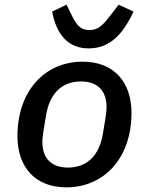

<svg xmlns="http://www.w3.org/2000/svg" viewBox="-20 -793 640 825"><path d="M265 12C426 12 545 -112 545 -308C545 -440 470 -528 335 -528C174 -528 55 -404 55 -208C55 -76 130 12 265 12ZM272 -73C204 -73 162 -109 162 -185C162 -197 164 -213 167 -232L178 -298C193 -389 244 -443 328 -443C396 -443 438 -407 438 -331C438 -319 436 -303 433 -284L422 -218C407 -127 356 -73 272 -73ZM361 -585C468 -585 519 -671 554 -743L490 -773L464 -739C424 -687 405 -664 365 -664C321 -664 306 -690 283 -738L266 -773L204 -743C217 -674 253 -585 361 -585Z"/></svg>

Font: IBM Mono Medium
Style: Italic
Weight: 500
Italic angle: -9°
Monospace: yes
Designer: Mike Abbink, Paul van der Laan, Pieter van Rosmalen
Foundry: Bold Monday
Version: Version 2.3